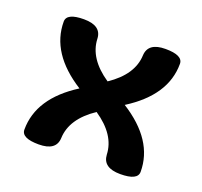

<svg xmlns="http://www.w3.org/2000/svg" viewBox="-84 -518 648 617"><g transform="rotate(20 239.5 -209.0)"><path d="M244.1 -261.2Q319.8 -312 322.3 -378.9Q324.7 -422.9 383.8 -422.9Q443.4 -422.9 443.4 -393.6Q443.4 -285.6 321.8 -209Q443.4 -132.3 443.4 -24.4Q443.4 4.9 383.8 4.9Q324.7 4.9 322.3 -39.1Q319.8 -106 244.6 -156.7Q168.9 -106 166.5 -39.1Q164.6 4.9 105 4.9Q45.9 4.9 45.9 -24.4Q45.9 -132.3 167 -209Q45.9 -285.6 45.9 -393.6Q45.9 -422.9 105 -422.9Q164.6 -422.9 166.5 -378.9Q168.9 -312 244.1 -261.2Z"/></g></svg>

Font: Bainsley
Style: Bold
Weight: 700
Designer: Paul James MIller
Foundry: High-Logic / Made with FontCreator
Version: Version 1.411;March 28, 2021;FontCreator 13.0.0.2683 64-bit